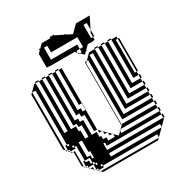

<svg xmlns="http://www.w3.org/2000/svg" viewBox="-204 -1061 1155 1214"><g transform="rotate(-30 373.0 -454.0)"><path d="M469 -612V-636H449V-612ZM469 -348V-372H449V-348ZM709 -348H699V-372H613V-700H589V-708H613V-700H637V-396H699V-372H709ZM469 -324V-348H449V-324ZM469 -300V-324H449V-300ZM709 -300H699V-324H565V-700H541V-708H565V-700H589V-348H699V-324H709ZM205 -300V-240H229V-324H193V-300ZM73 -264H85V-252H73ZM301 -156H289V-132H301ZM709 -156H699V-180H429L449 -200V-204H445V-660H459L449 -650V-636H469V-660H459L499 -700H541V-300H699V-276H709V-252H699V-276H517V-684H493V-252H699V-228H709V-204H699V-228H449V-204H699V-180H709ZM373 -156V-176L369 -180H349V-200L345 -204H325V-224L321 -228H289V-204H301V-180H325V-156ZM181 -156V-240H157V-132H181V-108H193V-156ZM121 -120H133V-108H121ZM169 -72H181V-60H169ZM709 -636V-660H699V-636ZM469 -588V-612H449V-588ZM709 -612H699V-636H709ZM469 -564V-588H449V-564ZM709 -588H699V-612H709ZM709 -564H699V-588H709ZM469 -540V-564H449V-540ZM469 -516V-540H449V-516ZM709 -540H699V-564H709ZM709 -516H699V-540H709ZM469 -492V-516H449V-492ZM709 -492H699V-516H709ZM469 -468V-492H449V-468ZM469 -444V-468H449V-444ZM709 -468H699V-492H709ZM469 -420V-444H449V-420ZM709 -444H699V-468H709ZM301 -420H299V-444H277V-700H253V-708H277V-700H299V-444H301ZM469 -396V-420H449V-396ZM709 -396H699V-420H661V-700H637V-708H661V-700H699V-684H709V-660H699V-684H685V-444H699V-420H709ZM301 -396H299V-420H301ZM469 -372V-396H449V-372ZM469 -276V-300H449V-276ZM469 -252V-276H449V-252ZM469 -252H449V-228H469ZM217 -24H181V-36H169V-60H193V-72H181V-84H169V-120H133V-228H121V-240H109V-228H121V-216H85V-228H73V-252H97V-264H85V-660H61V-238L71 -228H73V-226L83 -216H85V-214L95 -204H109V-90L115 -84H121V-78L127 -72H133V-66L139 -60H157V-42L163 -36H169V-30L175 -24H181V-18L187 -12H611L599 0H199L187 -12H181V-18L175 -24H169V-30L163 -36H157V-42L139 -60H133V-66L127 -72H121V-78L115 -84H109V-90L99 -100V-200L95 -204H85V-214L83 -216H73V-226L71 -228H61V-238L49 -250V-650L99 -700H109V-336H133V-700H109V-708H133V-700H157V-336H193V-324H205V-348H181V-700H157V-708H181V-700H205V-372H229V-348H253V-240H289V-228H301V-248L299 -250V-252H277V-372H253V-396H229V-700H205V-708H229V-700H253V-420H277V-396H299V-252H301V-248L321 -228H325V-224L345 -204H349V-200L369 -180H373V-176L399 -150L421 -172V-180H429L421 -172V-156H699V-132H709V-108H699V-132H289V-108H699V-100L661 -62V-60H659L661 -62V-84H289V-60H659L613 -14V-12H611L613 -14V-36H217V-48H205V-36H217ZM133 -84H121V-108H157V-84H169V-72H133ZM579 -820V-868H555V-820ZM291 -868H267V-820H291ZM483 -772V-820H267V-780H459V-772ZM483 -772H459V-748H435V-734L445 -724H459V-748H483ZM491 -716H485L469 -700L445 -724H435V-734L421 -748H235V-750H219V-850L235 -866V-876H245L269 -900H331V-908H363V-900H369L417 -876H427V-871L469 -850L491 -872V-876H495L519 -900H619L579 -820V-772H569V-800L579 -820H555V-772H569V-750H555V-748H523V-750H519L491 -722Z"/></g></svg>

Font: Rubik Broken Fax
Style: Regular
Weight: 400
Designer: Hubert and Fischer, NaN
Foundry: Hubert and Fischer, NaN
Version: Version 2.201